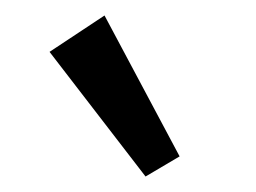

<svg xmlns="http://www.w3.org/2000/svg" viewBox="-20 -988 331 248"><path d="M168 -760 44 -921 115 -968 212 -786Z"/></svg>

Font: Cherry Swash
Style: Regular
Weight: 400
Designer: Kasatkina Nataliya
Foundry: Nataliya Kasatkina
Version: Version 1.001